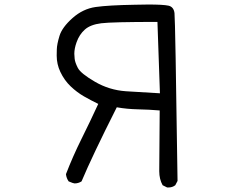

<svg xmlns="http://www.w3.org/2000/svg" viewBox="-20 -785 1040 850"><path d="M726 45H720L700 35Q685 8 685 -27L687 -296Q640 -300 591 -301Q542 -302 497 -310Q388 -94 341 18Q327 27 310 27Q305 27 284 18Q274 4 272 -14Q302 -92 341 -170.5Q380 -249 415 -325Q382 -341 351.5 -358.5Q321 -376 293 -402.5Q265 -429 247 -467Q231 -501 231 -539Q231 -543 231.5 -566Q232 -589 243.5 -626.5Q255 -664 301 -705Q347 -746 403.5 -754Q460 -762 577 -764L637 -765Q702 -765 725.5 -760Q749 -755 752.5 -727Q756 -699 766 16L756 35Q743 45 726 45ZM688 -372 677 -688Q476 -688 428 -682Q380 -676 355.5 -654Q331 -632 319 -598Q309 -570 309 -547Q309 -541 310.5 -525Q312 -509 324.5 -484.5Q337 -460 400.5 -423Q464 -386 538 -381Q612 -376 688 -372Z"/></svg>

Font: Xiaolai Mono SC
Style: Regular
Weight: 400
Monospace: yes
Designer: LXGW / Nozomi Seto
Version: Version 3.113;September 30, 2024